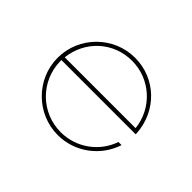

<svg xmlns="http://www.w3.org/2000/svg" viewBox="-97 -561 724 724"><g transform="rotate(45 265.5 -198.5)"><path d="M472.7 -202.1V-208C465.3 -320.8 377.4 -404.8 267.1 -404.8C153.8 -404.8 60.5 -312 60.5 -198.2C60.5 -85 153.8 7.8 267.1 7.8C358.4 7.8 437 -52.2 463.9 -135.7H447.3C421.9 -61 350.6 -7.8 267.1 -7.8C163.1 -7.8 79.1 -90.3 76.7 -194.3V-202.1ZM267.1 -388.7C365.7 -388.7 445.8 -314.5 456.1 -218.3H78.1C89.4 -316.4 168 -388.7 267.1 -388.7Z"/></g></svg>

Font: Now Thin
Style: Regular
Weight: 100
Designer: Alfredo Marco Pradil
Foundry: Alfredo Marco Pradil
Version: Version 1.200;hotconv 1.0.109;makeotfexe 2.5.65596